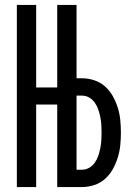

<svg xmlns="http://www.w3.org/2000/svg" viewBox="-20 -755 540 775"><path d="M211 0V-735H289V-439H311Q336 -439 360.5 -431Q385 -423 404 -406Q423 -389 435.5 -366.5Q448 -344 455.5 -320Q463 -296 465.5 -270.5Q468 -245 468 -220Q468 -194 465.5 -169Q463 -144 455.5 -119.5Q448 -95 435.5 -72.5Q423 -50 404 -33Q385 -16 360.5 -8Q336 0 311 0ZM289 -70H311Q327 -70 340.5 -78Q354 -86 363 -99Q372 -112 377 -127Q382 -142 385 -157.5Q388 -173 389 -188.5Q390 -204 390 -220Q390 -235 389 -251Q388 -267 385 -282Q382 -297 377 -312Q372 -327 363 -340Q354 -353 340.5 -361Q327 -369 311 -369H289ZM48 0V-735H126V-402H289V-333H126V0Z"/></svg>

Font: Iosevka Fuck
Style: Regular
Weight: 400
Monospace: yes
Designer: Belleve Invis
Foundry: Belleve Invis
Version: Version 28.0.7; ttfautohint (v1.8.3)